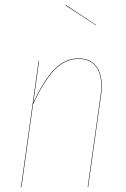

<svg xmlns="http://www.w3.org/2000/svg" viewBox="-20 -766 516 786"><path d="M249 -746.1 374 -663.1 373 -662.1 248 -744.1ZM394 -377.9 340.8 0H338.9L392.1 -377.9Q401.4 -444.8 378.4 -484.9Q355.5 -524.9 301.8 -524.9Q248 -524.9 204.8 -481.7Q161.6 -438.5 115.2 -338.9L67.9 0H65.9L138.2 -517.1H140.1L116.2 -345.2Q161.6 -441.9 204.6 -484.4Q247.6 -526.9 301.8 -526.9Q356 -526.9 379.6 -486.3Q403.3 -445.8 394 -377.9Z"/></svg>

Font: Fira Sans Compressed Two
Style: Italic
Weight: 100
Width: 3
Italic angle: -8°
Designer: Carrois Corporate & Edenspiekermann AG
Foundry: Carrois Corporate GbR & Edenspiekermann AG
Version: Version 4.203;PS 004.203;hotconv 1.0.88;makeotf.lib2.5.64775